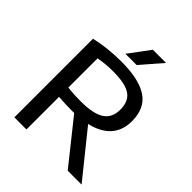

<svg xmlns="http://www.w3.org/2000/svg" viewBox="-255 -1097 1247 1247"><g transform="rotate(45 369.0 -473.0)"><path d="M581.5 0 346 -295Q337 -294.5 318.5 -294.5Q269 -294.5 202.5 -299.5V0H91.5V-722.5Q205 -748 326 -748Q490.5 -748 570 -694.2Q649.5 -640.5 649.5 -523Q649.5 -438 601.8 -384Q554 -330 460.5 -308.5L709 0ZM202.5 -384.5Q236.5 -381 262.2 -379.5Q288 -378 323 -378Q438 -378 490.5 -412.8Q543 -447.5 543 -521.5Q543 -574 521.2 -605.5Q499.5 -637 453.8 -651Q408 -665 333.5 -665Q296 -665 266 -662Q236 -659 202.5 -653ZM309.5 -802 417 -946.5H538L413 -802Z"/></g></svg>

Font: Encode Sans Expanded Medium
Style: Regular
Weight: 500
Width: 7
Designer: Multiple Designers
Foundry: Impallari Type
Version: Version 2.000